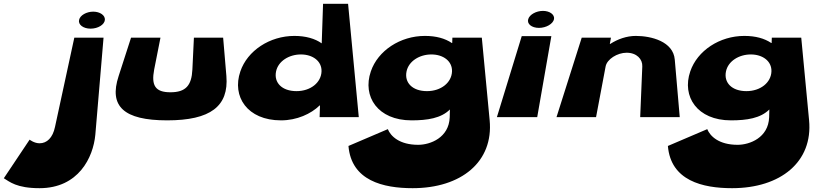

<svg xmlns="http://www.w3.org/2000/svg" viewBox="-150 -613 4291 1005"><path d="M239 -416 138 51C126 109 95 137 57 137C29 137 5 118 5 118L-130 320C-100 338 -64 372 57 372C261 372 338 211 349 92L392 -416ZM264 -509C258 -484 286 -463 324 -463C363 -463 397 -484 399 -509C401 -533 373 -552 338 -552C303 -552 269 -533 264 -509Z M690 -416H536L471 -215C419 -57 497 17 725 17C952 17 1048 -57 1035 -215L1018 -416H865L857 -249C853 -165 822 -130 742 -130C663 -130 641 -165 657 -249Z M1108 -239C1063 -108 1144 17 1321 17C1404 17 1478 -17 1523 -61H1525L1523 0H1728L1672 -593H1541L1534 -386C1499 -411 1450 -425 1391 -425C1262 -425 1145 -348 1108 -239ZM1295 -239C1306 -293 1363 -328 1425 -328C1487 -328 1535 -293 1533 -239C1531 -181 1476 -136 1402 -136C1325 -136 1283 -181 1295 -239Z M1674 151C1689 333 1856 372 2010 372C2264 372 2434 234 2413 16L2372 -416H2218L2217 -388H2215C2179 -412 2133 -425 2074 -425C1945 -425 1828 -348 1791 -239C1746 -108 1827 17 2004 17C2087 17 2159 6 2205 -40L2204 1C2200 108 2102 145 2039 145C1941 145 1895 100 1880 63ZM1978 -239C1989 -293 2046 -328 2108 -328C2170 -328 2218 -293 2216 -239C2214 -181 2159 -136 2085 -136C2008 -136 1966 -181 1978 -239Z M2451 0H2662L2736 -424H2581ZM2615 -513C2607 -488 2633 -467 2671 -467C2709 -467 2745 -488 2750 -513C2754 -537 2727 -556 2692 -556C2657 -556 2622 -537 2615 -513Z M2763 0H2970L3020 -265C3027 -303 3081 -337 3130 -337C3183 -337 3214 -303 3212 -265L3201 0H3408L3382 -301C3374 -396 3259 -425 3178 -425C3130 -425 3083 -408 3044 -383H3042L3048 -416H2895Z M3346 151C3361 333 3528 372 3682 372C3936 372 4106 234 4085 16L4044 -416H3890L3889 -388H3887C3851 -412 3805 -425 3746 -425C3617 -425 3500 -348 3463 -239C3418 -108 3499 17 3676 17C3759 17 3831 6 3877 -40L3876 1C3872 108 3774 145 3711 145C3613 145 3567 100 3552 63ZM3650 -239C3661 -293 3718 -328 3780 -328C3842 -328 3890 -293 3888 -239C3886 -181 3831 -136 3757 -136C3680 -136 3638 -181 3650 -239Z"/></svg>

Font: Hussar Milosc
Style: Bold
Weight: 700
Foundry: Cannot Into Space Fonts
Version: Version 1.02